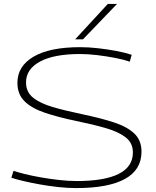

<svg xmlns="http://www.w3.org/2000/svg" viewBox="-20 -951 796 981"><path d="M653 -671 643 -636Q611 -647 566.5 -655.5Q522 -664 475.5 -669.5Q429 -675 389 -675Q256 -675 184.5 -636.5Q113 -598 113 -530Q113 -481 149 -452Q185 -423 250 -404Q315 -385 402 -367Q493 -348 561 -326Q629 -304 666 -269Q703 -234 703 -176Q703 -83 618 -36.5Q533 10 369 10Q325 10 275.5 4.5Q226 -1 179.5 -9.5Q133 -18 95.5 -27Q58 -36 38 -43L49 -78Q70 -71 106 -62Q142 -53 187.5 -45Q233 -37 281 -31.5Q329 -26 372 -26Q514 -26 586.5 -62.5Q659 -99 659 -172Q659 -220 623 -248.5Q587 -277 522 -296Q457 -315 369 -333Q278 -352 210.5 -374.5Q143 -397 106 -433Q69 -469 69 -528Q69 -613 151.5 -661.5Q234 -710 390 -710Q433 -710 481.5 -704.5Q530 -699 575 -690.5Q620 -682 653 -671ZM364 -750 531 -931H578L404 -750Z"/></svg>

Font: Georama Extended ExtraLight
Style: Regular
Weight: 200
Width: 7
Designer: Jean-Baptiste Levee
Foundry: Production Type
Version: Version 1.000